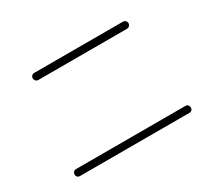

<svg xmlns="http://www.w3.org/2000/svg" viewBox="-124 -921 1249 1123"><g transform="rotate(-30 500.0 -360.0)"><path d="M200.2 -688.5H799.8Q809.6 -688.5 816.4 -681.6Q823.2 -674.8 823.2 -665Q823.2 -655.3 816.4 -647.9Q809.6 -640.6 799.8 -640.6H200.2Q190.4 -640.6 183.6 -647.9Q176.8 -655.3 176.8 -665Q176.8 -674.8 183.6 -681.6Q190.4 -688.5 200.2 -688.5ZM129.9 -32.2Q120.1 -32.2 113.8 -38.6Q107.4 -44.9 107.4 -55.2Q107.4 -65.4 113.8 -72.3Q120.1 -79.1 129.9 -79.1H870.1Q879.9 -79.1 886.2 -72.3Q892.6 -65.4 892.6 -55.2Q892.6 -44.9 886.2 -38.6Q879.9 -32.2 870.1 -32.2Z"/></g></svg>

Font: Rounded Mgen+ 1mn light
Style: Regular
Weight: 200
Designer: [Source Han Sans]
Ryoko NISHIZUKA  (kana & ideographs); Paul D. Hunt (Latin, Greek & Cyrillic); Wenlong ZHANG  (bopomofo
Version: Version 1.059.20150602